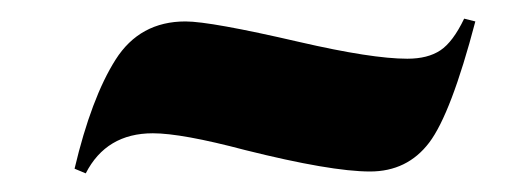

<svg xmlns="http://www.w3.org/2000/svg" viewBox="-20 -421 570 206"><path d="M377 -237Q335 -237 243 -260Q175 -278 144 -278Q94 -278 72 -235L60 -240Q78 -316 104 -357Q130 -398 179 -398Q206 -398 301 -376Q379 -358 417 -358Q439 -358 452.5 -367Q466 -376 478 -401L490 -398Q464 -299 440.5 -268Q417 -237 377 -237Z"/></svg>

Font: Abril Fatface
Style: Regular
Weight: 400
Designer: Veronika Burian, Jos Scaglione
Foundry: TypeTogether
Version: Version 1.001